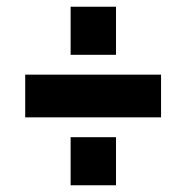

<svg xmlns="http://www.w3.org/2000/svg" viewBox="-20 -589 553 571"><path d="M190 -426V-569H325V-426ZM55 -240V-367H459V-240ZM190 -38V-181H325V-38Z"/></svg>

Font: Raleway ExtraBold
Style: Italic
Weight: 800
Italic angle: -12°
Designer: Matt McInerney, Pablo Impallari, Rodrigo Fuenzalida
Foundry: Matt McInerney, Pablo Impallari, Rodrigo Fuenzalida
Version: Version 4.026